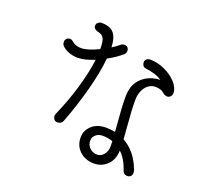

<svg xmlns="http://www.w3.org/2000/svg" viewBox="-135 -950 1270 1161"><g transform="rotate(20 500.0 -369.5)"><path d="M433 -586Q424 -492 392.5 -374.5Q361 -257 317 -143Q313 -132 303.5 -126.5Q294 -121 283 -121Q269 -121 261.5 -131Q254 -141 254 -154Q254 -157 256 -162.5Q258 -168 259 -171Q302 -268 332 -370.5Q362 -473 372 -556Q309 -530 266 -530Q235 -530 208 -540Q181 -550 163 -568Q154 -577 154 -593Q154 -605 162.5 -613.5Q171 -622 183 -622Q195 -622 203 -614Q227 -592 264 -592Q305 -592 376 -626Q376 -676 365.5 -695.5Q355 -715 326 -720Q315 -723 306.5 -730Q298 -737 298 -748Q298 -762 308 -770Q318 -778 331 -778Q385 -778 409.5 -749.5Q434 -721 436 -659Q463 -675 483 -693Q493 -701 506 -701Q519 -701 526.5 -692.5Q534 -684 534 -671Q534 -657 524 -648Q487 -615 433 -586ZM883 -526Q883 -514 874 -504.5Q865 -495 855 -495Q838 -495 822 -509Q806 -526 766 -526Q745 -526 725 -512Q705 -498 692.5 -471Q680 -444 680 -408Q680 -341 688 -255Q693 -193 695 -162Q779 -115 818 -9Q821 3 821 9Q821 22 813 30.5Q805 39 791 39Q768 39 761 18Q738 -52 697 -90Q695 -30 660 3.5Q625 37 576 37Q520 37 483.5 3Q447 -31 447 -84Q447 -129 481 -160.5Q515 -192 573 -192Q604 -192 631 -186Q631 -186 627 -242Q618 -339 618 -408Q618 -479 655.5 -520.5Q693 -562 754 -573Q762 -575 781 -575Q761 -590 732.5 -598.5Q704 -607 676 -610Q663 -611 656.5 -620.5Q650 -630 650 -642Q650 -654 659 -662Q668 -670 683 -670Q729 -670 775.5 -649Q822 -628 852.5 -594.5Q883 -561 883 -526ZM635 -128Q604 -139 570 -139Q543 -139 525.5 -123.5Q508 -108 508 -87Q508 -58 527.5 -39Q547 -20 576 -20Q600 -20 618 -41.5Q636 -63 636 -97Q636 -116 635 -128Z"/></g></svg>

Font: Tsukimi Rounded
Style: Regular
Weight: 400
Designer: Takashi Funayama
Foundry: Takashi Funayama
Version: Version 1.032; ttfautohint (v1.8.3)